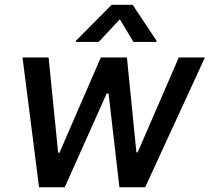

<svg xmlns="http://www.w3.org/2000/svg" viewBox="-20 -787 881 807"><path d="M144.2 0H252.1L428.3 -393.8H436.4L481.9 0H590.2L841.3 -545.5H731.5L558.6 -146.7H553.3L513.5 -545.5H403.8L229.8 -144.9H224.4L184.3 -545.5H74.6ZM299 -610.8H394.9L483.7 -706L540.8 -610.8H637.1L637.8 -616.1L537.6 -766.7H448.9L299.7 -616.1Z"/></svg>

Font: Magic Ui Pro Medium
Style: Italic
Weight: 500
Italic angle: -9.39999°
Designer: Stefan Endress, Andreas Faust
Version: Version 1.000;FEAKit 1.0